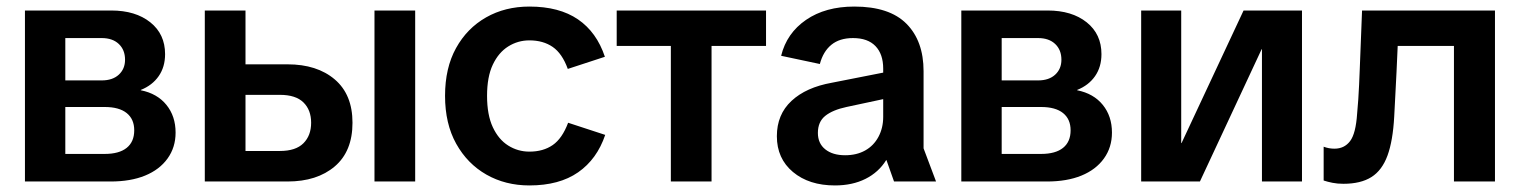

<svg xmlns="http://www.w3.org/2000/svg" viewBox="-20 -553 4631 585"><path d="M56 0V-521H319Q393 -521 438 -485Q483 -449 483 -388Q483 -349 463.5 -321Q444 -293 409 -279V-278Q459 -268 487 -233.5Q515 -199 515 -149Q515 -104 490.5 -70Q466 -36 422 -18Q378 0 317 0ZM179 -84H299Q343 -84 366 -102.5Q389 -121 389 -156Q389 -190 366 -208.5Q343 -227 299 -227H179ZM179 -308H290Q323 -308 342 -325.5Q361 -343 361 -371Q361 -401 342 -419Q323 -437 290 -437H179Z M604 0V-521H728V-357H856Q946 -357 1000 -311Q1054 -265 1054 -179Q1054 -92 1000 -46Q946 0 856 0ZM728 -93H833Q881 -93 904.5 -116.5Q928 -140 928 -179Q928 -218 904.5 -241Q881 -264 833 -264H728ZM1121 0V-521H1245V0Z M1593 12Q1520 12 1462 -21Q1404 -54 1370 -115Q1336 -176 1336 -261Q1336 -346 1369.5 -406.5Q1403 -467 1461 -500Q1519 -533 1593 -533Q1684 -533 1741 -494Q1798 -455 1823 -380L1710 -343Q1693 -390 1664 -410Q1635 -430 1593 -430Q1558 -430 1528.5 -411.5Q1499 -393 1481.5 -356Q1464 -319 1464 -261Q1464 -203 1481.5 -165.5Q1499 -128 1528.5 -109.5Q1558 -91 1593 -91Q1635 -91 1664 -111Q1693 -131 1711 -179L1824 -142Q1799 -68 1741.5 -28Q1684 12 1593 12Z M2024 0V-492H2148V0ZM1859 -413V-521H2314V-413Z M2524 12Q2445 12 2396 -29Q2347 -70 2347 -138Q2347 -204 2391.5 -245.5Q2436 -287 2515 -301L2718 -341V-261L2559 -227Q2517 -218 2494.5 -200Q2472 -182 2472 -148Q2472 -116 2494.5 -98Q2517 -80 2555 -80Q2590 -80 2616 -94.5Q2642 -109 2656.5 -136Q2671 -163 2671 -197V-344Q2671 -388 2647.5 -412.5Q2624 -437 2579 -437Q2538 -437 2513 -416.5Q2488 -396 2478 -358L2360 -383Q2377 -452 2436 -492.5Q2495 -533 2583 -533Q2690 -533 2742 -480.5Q2794 -428 2794 -336V-101L2832 0H2704L2681 -65H2680Q2657 -28 2617 -8Q2577 12 2524 12Z M2909 0V-521H3172Q3246 -521 3291 -485Q3336 -449 3336 -388Q3336 -349 3316.5 -321Q3297 -293 3262 -279V-278Q3312 -268 3340 -233.5Q3368 -199 3368 -149Q3368 -104 3343.5 -70Q3319 -36 3275 -18Q3231 0 3170 0ZM3032 -84H3152Q3196 -84 3219 -102.5Q3242 -121 3242 -156Q3242 -190 3219 -208.5Q3196 -227 3152 -227H3032ZM3032 -308H3143Q3176 -308 3195 -325.5Q3214 -343 3214 -371Q3214 -401 3195 -419Q3176 -437 3143 -437H3032Z M3457 0V-521H3579V-117H3580L3769 -521H3947V0H3825V-403H3824L3636 0Z M4073 7Q4055 7 4040 4Q4025 1 4013 -3V-106Q4021 -103 4029 -101.5Q4037 -100 4046 -100Q4076 -100 4093.5 -123Q4111 -146 4115 -207Q4117 -228 4118.5 -250Q4120 -272 4121 -294.5Q4122 -317 4123 -342L4130 -521H4535V0H4410V-488L4454 -413H4170L4242 -488L4235 -333Q4233 -296 4231.5 -265Q4230 -234 4228 -198Q4224 -124 4207.5 -79Q4191 -34 4158.5 -13.5Q4126 7 4073 7Z"/></svg>

Font: TikTok Sans 24pt SemiBold
Style: Regular
Weight: 600
Version: Version 4.000